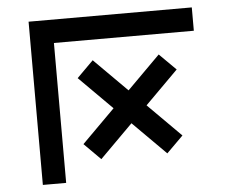

<svg xmlns="http://www.w3.org/2000/svg" viewBox="-50 -743 979 801"><g transform="rotate(-5 439.5 -342.0)"><path d="M781.2 -683.6V-585.9H195.3V0H97.7V-683.6ZM557.6 -293 695.8 -154.8 626.5 -85.9 488.3 -224.1 350.1 -85.9 281.2 -154.8 419.4 -293 281.2 -431.2 350.1 -500 488.3 -361.8 626.5 -500 695.8 -431.2Z"/></g></svg>

Font: BabelStone Club Penguin
Style: Regular
Weight: 400
Designer: Andrew West
Foundry: BabelStone
Version: Version 1.02 November 6, 2013